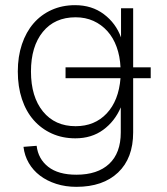

<svg xmlns="http://www.w3.org/2000/svg" viewBox="-20 -562 647 744"><path d="M496 -259V-49Q496 51 437.5 106.5Q379 162 276 162Q234 162 198 150.5Q162 139 135 118.5Q108 98 91.5 69.5Q75 41 71 7L122 3Q128 54 167 84.5Q206 115 276 115Q358 115 403 73Q448 31 448 -49V-146Q425 -92 380 -59Q335 -26 272 -26Q222 -26 181 -44.5Q140 -63 110.5 -96.5Q81 -130 65 -178Q49 -226 49 -285Q49 -343 65 -390.5Q81 -438 110 -471.5Q139 -505 180 -523.5Q221 -542 271 -542Q336 -542 382.5 -507Q429 -472 449 -417V-530H496V-301H564V-259ZM273 -73Q347 -73 393.5 -122.5Q440 -172 447 -259H234V-301H447Q445 -344 432 -380Q419 -416 396 -441.5Q373 -467 342 -481Q311 -495 273 -495Q192 -495 146 -438.5Q100 -382 100 -285Q100 -187 146.5 -130Q193 -73 273 -73Z"/></svg>

Font: Geist ExtLt
Style: Regular
Weight: 400
Designer: Basement.studio, Andrés Briganti, Mateo Zaragoza
Foundry: Basement.studio, Vercel, Andrés Briganti, Guido Ferreyra, Mateo Zaragoza
Version: Version 1.401